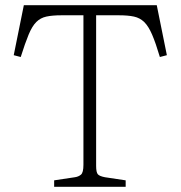

<svg xmlns="http://www.w3.org/2000/svg" viewBox="-20 -721 697 741"><path d="M189 0V-25L269 -37Q283 -39 292.5 -47Q302 -55 302 -85V-662H217Q182 -662 159 -657Q136 -652 120 -636Q104 -620 90.5 -587.5Q77 -555 60 -501L33 -508L72 -701H585L624 -508L597 -501Q581 -555 567 -587.5Q553 -620 536.5 -636Q520 -652 497 -657Q474 -662 439 -662H351V-81Q351 -56 357.5 -48.5Q364 -41 385 -37L465 -25V0Z"/></svg>

Font: Literata ExtraLight
Style: Regular
Weight: 250
Designer: Latin by Veronika Burian and Jose Scaglione. Greek by Irene Vlachou. Cyrillic by Vera Evstafieva.
Foundry: TypeTogether
Version: Version 3.103;gftools[0.9.29]